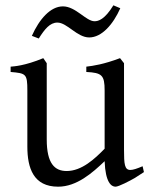

<svg xmlns="http://www.w3.org/2000/svg" viewBox="-20 -688 569 723"><path d="M305 -437V-417C364 -414 374 -405 374 -347V-128C337 -90 288 -44 231 -44C186 -44 156 -72 156 -163V-450L143 -469C73 -440 32 -438 20 -437V-417C78 -412 83 -410 83 -347V-136C83 -55 106 15 199 15C269 15 328 -37 374 -81C377 -1 399 15 415 15C427 15 469 -7 488 -18L522 -40L517 -62C496 -53 481 -48 471 -48C449 -48 447 -70 447 -124V-450L432 -469C371 -446 331 -440 305 -437ZM433 -657 407 -668C374 -614 350 -608 336 -608C304 -608 265 -664 217 -664C170 -664 128 -616 100 -553L126 -543C148 -578 168 -603 196 -603C233 -603 270 -547 316 -547C363 -547 406 -596 433 -657Z"/></svg>

Font: Temporarium
Style: Regular
Weight: 400
Version: Version 1.1